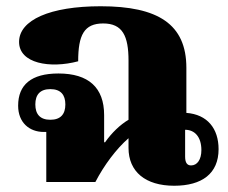

<svg xmlns="http://www.w3.org/2000/svg" viewBox="-20 -582 729 614"><path d="M537 12C626 12 679 -27 679 -105C679 -171 643 -216 576 -221V-365C576 -505 485 -562 302 -562C140 -562 41 -518 41 -448C41 -379 140 -362 230 -386C230 -470 249 -507 310 -507C372 -507 391 -467 391 -388V-199C364 -183 337 -157 316 -127H313V-214C313 -302 263 -347 167 -347C80 -347 38 -311 38 -244C38 -190 74 -160 120 -160C123 -160 125 -160 128 -160V0H285C313 -54 352 -106 391 -140V-109C391 -33 445 12 537 12ZM141 -199C108 -199 93 -217 93 -248C93 -279 108 -297 141 -297C174 -297 189 -279 189 -248C189 -217 174 -199 141 -199ZM591 -53C579 -53 572 -61 572 -81V-167C602 -167 624 -145 624 -102C624 -72 611 -53 591 -53Z"/></svg>

Font: Noto Serif Thai Black
Style: Regular
Weight: 900
Designer: Monotype Design Team
Foundry: Monotype Imaging Inc.
Version: Version 2.002